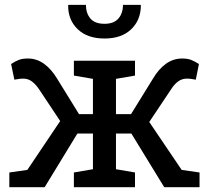

<svg xmlns="http://www.w3.org/2000/svg" viewBox="-20 -782 884 802"><path d="M19 0V-61.5L94.2 -72.3L231.4 -276.4L143.1 -409.2Q128.9 -430.2 113 -441.9Q97.2 -453.6 77.1 -453.6Q66.9 -453.6 64 -453.1Q61 -452.6 40 -449.2L26.4 -514.6Q44.4 -526.4 59.1 -532Q73.7 -537.6 96.7 -537.6Q133.3 -537.6 163.8 -515.6Q194.3 -493.7 218.8 -453.1L310.1 -305.2H368.2V-452.6L288.6 -466.3V-528.3H543.9V-466.3L464.4 -452.6V-305.2H527.3L618.7 -453.1Q642.6 -493.7 673.1 -515.6Q703.6 -537.6 741.2 -537.6Q763.7 -537.6 778.6 -531.7Q793.5 -525.9 811 -514.6L797.9 -449.2Q776.9 -452.6 773.7 -453.1Q770.5 -453.6 760.7 -453.6Q740.2 -453.6 724.1 -441.9Q708 -430.2 694.8 -409.2L603.5 -272.5L738.8 -72.3L813.5 -61.5V0H666L528.8 -224.1H464.4V-75.2L543.9 -61.5V0H288.6V-61.5L368.2 -75.2V-224.1H303.2L166.5 0ZM416.5 -621.1Q345.7 -621.1 305.2 -659.4Q264.6 -697.8 264.6 -758.8L265.6 -761.7H338.9Q338.9 -726.6 357.7 -704.6Q376.5 -682.6 416.5 -682.6Q455.6 -682.6 474.6 -704.6Q493.7 -726.6 493.7 -761.7H567.4L568.4 -758.8Q567.9 -697.8 527.6 -659.4Q487.3 -621.1 416.5 -621.1Z"/></svg>

Font: Roboto Slab
Style: Regular
Weight: 400
Designer: Google
Version: Version 2.000; ttfautohint (v1.8.1.43-b0c9)